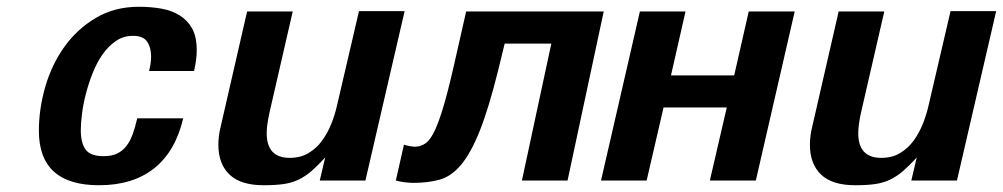

<svg xmlns="http://www.w3.org/2000/svg" viewBox="-20 -534 2967 568"><path d="M95 -147Q95 -212 114 -277.5Q133 -343 170.5 -395.5Q208 -448 263.5 -481Q319 -514 391 -514Q426 -514 457 -508.5Q488 -503 511.5 -488.5Q535 -474 548.5 -449.5Q562 -425 562 -386Q562 -371 560 -356Q558 -341 554 -324H421Q427 -347 427 -367Q427 -393 415.5 -410.5Q404 -428 373 -428Q345 -428 322.5 -412.5Q300 -397 283 -372.5Q266 -348 254 -317.5Q242 -287 234 -256Q226 -225 222.5 -196.5Q219 -168 219 -148Q219 -112 233 -92Q247 -72 286 -72Q310 -72 326 -79.5Q342 -87 353.5 -101.5Q365 -116 372.5 -137Q380 -158 386 -184H522Q499 -86 436 -36Q373 14 273 14Q95 14 95 -147Z M626 -106Q626 -132 633 -160L711 -500H846L777 -200Q769 -163 769 -140Q769 -67 837 -67Q869 -67 892.5 -81Q916 -95 932.5 -117.5Q949 -140 960 -167.5Q971 -195 977 -222L1042 -501H1177L1061 0H926L942 -68Q920 -44 901.5 -28Q883 -12 863 -2.5Q843 7 819 10.5Q795 14 760 14Q692 14 659 -17.5Q626 -49 626 -106Z M1175 -106Q1180 -104 1191 -102Q1202 -100 1207 -100Q1225 -100 1239.5 -110.5Q1254 -121 1267.5 -150.5Q1281 -180 1296 -233Q1311 -286 1330 -372L1359 -500H1766L1659 0H1524L1611 -405H1473L1454 -327Q1426 -214 1399.5 -147.5Q1373 -81 1344 -46.5Q1315 -12 1280.5 -2.5Q1246 7 1202 7Q1198 7 1190.5 6.5Q1183 6 1175.5 5Q1168 4 1161 2.5Q1154 1 1151 0Z M2080 0 2130 -216H1943L1893 0H1758L1873 -500H2008L1965 -311H2152L2195 -500H2331L2216 0Z M2376 -106Q2376 -132 2383 -160L2461 -500H2596L2527 -200Q2519 -163 2519 -140Q2519 -67 2587 -67Q2619 -67 2642.5 -81Q2666 -95 2682.5 -117.5Q2699 -140 2710 -167.5Q2721 -195 2727 -222L2792 -501H2927L2811 0H2676L2692 -68Q2670 -44 2651.5 -28Q2633 -12 2613 -2.5Q2593 7 2569 10.5Q2545 14 2510 14Q2442 14 2409 -17.5Q2376 -49 2376 -106Z"/></svg>

Font: Perun
Style: Bold Italic
Weight: 700
Italic angle: -12°
Foundry: Copyright (c) Stefan Peev, Context Ltd, 2016
Version: Version 1.027